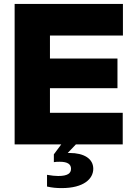

<svg xmlns="http://www.w3.org/2000/svg" viewBox="-20 -740 678 984"><path d="M55 0H294L256 51V91C266 89 276 89 286 89C327 89 344 102 344 125C344 148 327 162 278 162C264 162 243 160 221 156V216C246 222 271 224 296 224C410 224 458 176 458 125C458 73 410 44 337 44H327L369 0H609V-162H236V-288H582V-440H236V-558H610V-720H55Z"/></svg>

Font: Aspekta 800
Style: Regular
Weight: 800
Designer: Ivo Dolenc
Version: Version 2.000